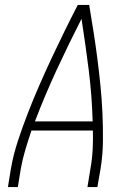

<svg xmlns="http://www.w3.org/2000/svg" viewBox="-20 -755 540 775"><path d="M12 0 24 -74Q34 -131 52.5 -187Q71 -243 92.5 -298.5Q114 -354 138 -409Q162 -464 187.5 -518.5Q213 -573 239.5 -627Q266 -681 294 -735H340Q349 -681 357.5 -627Q366 -573 373 -518.5Q380 -464 385.5 -409Q391 -354 393.5 -298.5Q396 -243 395.5 -186.5Q395 -130 386 -74L373 0H333L345 -74Q352 -112 354 -151Q356 -190 355 -228H107Q94 -190 82.5 -151.5Q71 -113 64 -74L52 0ZM354 -265Q351 -370 338 -473.5Q325 -577 309 -679Q257 -577 209 -473.5Q161 -370 121 -265Z"/></svg>

Font: iosevka_custom_sans_ss08 XLt
Style: Italic
Weight: 200
Italic angle: -10°
Designer: Belleve Invis
Foundry: Belleve Invis
Version: Version 10.3.0; ttfautohint (v1.8.3)